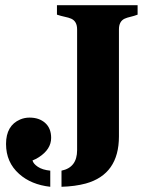

<svg xmlns="http://www.w3.org/2000/svg" viewBox="-20 -714 572 744"><path d="M174.8 9.8Q100.6 1.5 54.2 -40Q3.4 -85 3.4 -156.2Q3.4 -227.5 58.1 -251Q75.2 -258.3 94.2 -258.3Q113.3 -258.3 128.2 -253.2Q143.1 -248 154.3 -238.3Q178.2 -217.3 178.2 -179.7Q178.2 -135.7 130.9 -105Q117.7 -96.7 106 -92.3Q108.9 -79.6 126.7 -67.6Q144.5 -55.7 174.8 -52.7ZM218.3 -52.7Q278.8 -64.9 278.8 -132.3V-600.1Q278.8 -631.3 255.9 -641.6Q245.6 -646 231.2 -648.9Q216.8 -651.9 200.7 -657.2V-693.8H513.2V-657.2Q499 -651.9 485.8 -648.9Q472.7 -646 462.9 -641.6Q440.9 -631.3 440.9 -600.1V-185.5Q440.9 -38.6 312.5 -2.9Q271 8.3 218.3 9.8Z"/></svg>

Font: Stardos Stencil
Style: Bold
Weight: 700
Designer: vernon adams
Foundry: vernon adams
Version: Version 1.000